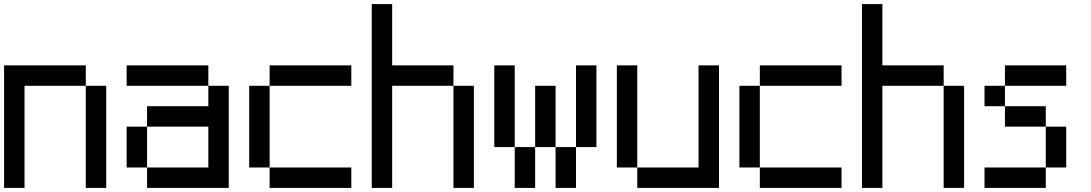

<svg xmlns="http://www.w3.org/2000/svg" viewBox="-20 -920 5340 940"><path d="M0 0V-600H400V-500H100V0ZM400 0V-500H500V0Z M600 -100V-300H700V-100ZM600 -500V-600H1000V-500ZM700 -100H1000V-300H700V-400H1000V-500H1100V0H700Z M1200 -100V-500H1300V-100ZM1300 -100H1700V0H1300ZM1300 -500V-600H1700V-500Z M1800 0V-900H1900V-600H2200V-500H1900V0ZM2200 0V-500H2300V0Z M2400 -200V-600H2500V-200ZM2500 -200H2600V0H2500ZM2600 -200V-500H2700V-200ZM2700 -200H2800V0H2700ZM2800 -200V-600H2900V-200Z M3000 -100V-600H3100V-100ZM3400 -100V-600H3500V0H3100V-100Z M3600 -100V-500H3700V-100ZM3700 -100H4100V0H3700ZM3700 -500V-600H4100V-500Z M4200 0V-900H4300V-600H4600V-500H4300V0ZM4600 0V-500H4700V0Z M4800 0V-100H5100V0ZM4800 -400V-500H4900V-400ZM4900 -500V-600H5200V-500ZM4900 -400H5100V-300H4900ZM5100 -100V-300H5200V-100Z"/></svg>

Font: Galmuri9 Regular
Style: Regular
Weight: 400
Designer: Lee Minseo (quiple)
Version: Version 2.399;hotconv 1.1.1;makeotfexe 2.6.0 DEVELOPMENT